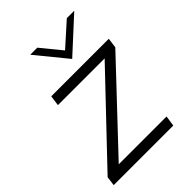

<svg xmlns="http://www.w3.org/2000/svg" viewBox="-205 -791 885 885"><g transform="rotate(-45 237.0 -348.5)"><path d="M10.5 -45.5 388 -442.5H83.5L90.5 -493H465.5L459 -444L89 -51.5H400.5L393 0H4.5ZM157.5 -697H203.5L285 -597.5L396 -697H444.5L280.5 -546.5Z"/></g></svg>

Font: HK Grotesk Light
Style: Italic
Weight: 300
Italic angle: -16°
Designer: Alfredo Marco Pradil
Foundry: Hanken Design Co.
Version: Version 3.001